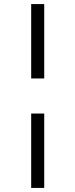

<svg xmlns="http://www.w3.org/2000/svg" viewBox="-20 -823 370 942"><path d="M133 -438V-803H197V-438ZM133 99V-266H197V99Z"/></svg>

Font: Pack4
Style: Regular
Weight: 400
Version: Version 2.002